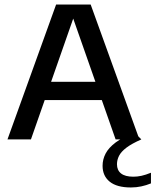

<svg xmlns="http://www.w3.org/2000/svg" viewBox="-20 -615 686 847"><path d="M13 0 227.5 -595H380L595 0H490L296.5 -551.5H309.5L116.5 0ZM143.5 -173.5 166.5 -254H440.5L463.5 -173.5ZM557.5 212Q495.5 212 464 186.5Q432.5 161 432.5 116.5Q432.5 88 446 62.2Q459.5 36.5 490.2 13.5Q521 -9.5 573.5 -30.5L603.5 0Q561.5 18.5 538 36.2Q514.5 54 505.2 72.2Q496 90.5 496 109.5Q496 136 514 150.2Q532 164.5 568.5 164.5Q586 164.5 604.2 160.5Q622.5 156.5 646 147V194Q625.5 202.5 603.5 207.2Q581.5 212 557.5 212Z"/></svg>

Font: Encode Sans SC Condensed Thin Medium
Style: Regular
Weight: 500
Version: Version 3.002